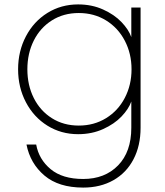

<svg xmlns="http://www.w3.org/2000/svg" viewBox="-20 -517 749 870"><path d="M100 138H144Q156 205 209.5 249.5Q263 294 357 294Q455 294 515 232.5Q575 171 575 62V-57Q563 -23 530.5 11Q498 45 447 68Q396 91 334 91Q257 91 195 52.5Q133 14 97.5 -53.5Q62 -121 62 -203Q62 -285 97.5 -352.5Q133 -420 195 -458.5Q257 -497 334 -497Q396 -497 447 -474Q498 -451 530.5 -417Q563 -383 575 -349V-483H617V62Q617 143 585 204.5Q553 266 494 299.5Q435 333 357 333Q246 333 181.5 278.5Q117 224 100 138ZM576 -203Q576 -274 545.5 -332.5Q515 -391 460.5 -424.5Q406 -458 337 -458Q268 -458 215 -424.5Q162 -391 133 -333Q104 -275 104 -203Q104 -131 133 -73Q162 -15 215 18.5Q268 52 337 52Q406 52 460.5 18.5Q515 -15 545.5 -73.5Q576 -132 576 -203Z"/></svg>

Font: Gmarket Sans TTF Light
Style: Regular
Weight: 300
Designer: Creative Director : Sungho Lee; Art Director : Kiwoong Choi; Project Manager : Sori Yang, Jongwook Yoon; Font Designer :
Foundry: Sandoll Inc.
Version: Version 1.000;hotconv 1.0.109;makeotfexe 2.5.65596